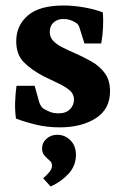

<svg xmlns="http://www.w3.org/2000/svg" viewBox="-20 -453 447 698"><path d="M38 -22Q34 -51 35 -82Q36 -113 40 -141H106L121 -87Q126 -67 138 -58Q146 -53 160 -47Q174 -41 193 -41Q220 -41 234.5 -56Q249 -71 249 -91Q249 -111 234 -124Q219 -137 194 -149Q169 -161 138 -176Q94 -199 66.5 -227Q39 -255 39 -303Q39 -360 81 -396.5Q123 -433 211 -433Q247 -433 286.5 -426Q326 -419 354 -408Q356 -382 354.5 -352Q353 -322 348 -295H287L271 -346Q268 -357 264.5 -362.5Q261 -368 253 -372Q243 -378 232.5 -381Q222 -384 211 -384Q189 -384 175 -371.5Q161 -359 161 -337Q161 -318 173 -305Q185 -292 204.5 -282Q224 -272 247 -262Q282 -247 312.5 -229.5Q343 -212 361.5 -186.5Q380 -161 380 -121Q380 -56 328 -23Q276 10 197 10Q151 10 110 0Q69 -10 38 -22ZM256 113Q255 151 228.5 179.5Q202 208 164 225L137 195Q149 185 159 173Q169 161 169 150Q169 139 163.5 133.5Q158 128 153 124Q146 118 139.5 109.5Q133 101 133 86Q133 66 149 51.5Q165 37 188 37Q217 37 237 58Q257 79 256 113Z"/></svg>

Font: Rasa
Style: Bold
Weight: 700
Designer: Anna Giedrys (Yrsa+Rasa design), David Brezina (Yrsa art-direction, Rasa art-direction, design)
Foundry: Rosetta Type Foundry
Version: Version 2.004